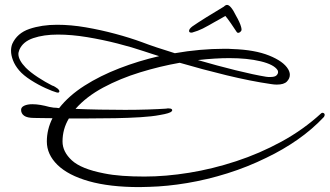

<svg xmlns="http://www.w3.org/2000/svg" viewBox="-20 -651 1344 783"><path d="M549 112Q427 112 342.5 88Q258 64 214.5 21.5Q171 -21 171 -74Q171 -123 194 -169Q171 -169 152 -169.5Q133 -170 120 -170Q91 -170 78.5 -179Q66 -188 66 -203Q66 -214 79 -220Q92 -226 112 -226Q128 -226 145.5 -223Q163 -220 181 -215Q189 -214 199 -212Q204 -212 209.5 -211.5Q215 -211 221 -210Q261 -261 324.5 -301.5Q388 -342 467 -372.5Q546 -403 629 -422Q613 -427 597.5 -432Q582 -437 567 -442Q520 -458 459.5 -473.5Q399 -489 335.5 -499.5Q272 -510 216 -510Q158 -510 115.5 -495.5Q73 -481 59 -448Q58 -444 56.5 -440Q55 -436 55 -431Q55 -406 85 -375Q104 -356 134.5 -336Q165 -316 193 -302Q198 -301 205 -296.5Q212 -292 216 -289Q222 -283 222 -280Q223 -275 217 -273Q216 -273 214.5 -273.5Q213 -274 211 -274Q196 -278 166 -291.5Q136 -305 105.5 -324.5Q75 -344 58 -364Q41 -384 33 -405Q25 -426 25 -444Q25 -459 30 -472Q50 -516 100 -533Q150 -550 213 -550Q269 -550 330 -539.5Q391 -529 450.5 -513Q510 -497 559 -479Q585 -469 619.5 -457.5Q654 -446 693 -434Q744 -443 795 -447.5Q846 -452 892 -452Q902 -452 911 -452Q920 -452 929 -451Q1019 -448 1077.5 -424.5Q1136 -401 1155 -369Q1162 -357 1162 -346Q1162 -331 1150 -318.5Q1138 -306 1109 -306Q1104 -306 1098 -306.5Q1092 -307 1086 -308Q1003 -320 904 -344Q805 -368 713 -395Q633 -381 551.5 -356Q470 -331 401 -294Q332 -257 288 -207Q333 -205 386 -204Q439 -203 490 -203Q540 -203 584.5 -204.5Q629 -206 658 -208Q661 -209 667 -209Q678 -209 681 -205Q684 -201 680 -197Q674 -189 632 -182Q601 -176 553 -173Q505 -170 450 -169Q395 -168 340 -168H261Q235 -125 235 -74Q235 -32 273 3Q311 38 404 56Q438 63 479.5 66Q521 69 569 69Q656 69 751.5 53.5Q847 38 943 6.5Q1039 -25 1128 -73.5Q1217 -122 1290 -189Q1292 -191 1296 -191Q1300 -191 1303 -187Q1304 -186 1304 -182Q1304 -179 1301 -174Q1253 -123 1193.5 -81.5Q1134 -40 1067 -8Q990 30 907 56Q824 82 743 95.5Q662 109 589 111Q579 111 569 111.5Q559 112 549 112ZM1065 -338Q1070 -337 1074 -337Q1078 -337 1082 -337Q1101 -337 1107.5 -343.5Q1114 -350 1114 -357Q1114 -361 1112 -365Q1097 -388 1043 -401Q989 -414 915 -414Q887 -414 854.5 -412Q822 -410 787 -406Q866 -383 941 -364.5Q1016 -346 1065 -338ZM760 -518Q751 -518 751 -525Q751 -533 764 -543Q784 -557 821.5 -580.5Q859 -604 893 -624Q900 -631 906 -631Q921 -631 943 -586Q950 -574 955.5 -562Q961 -550 963 -542Q965 -536 965 -530V-528Q962 -521 955.5 -518Q949 -515 945 -521Q936 -535 921.5 -556Q907 -577 899 -586Q894 -583 887 -579Q880 -575 871 -570Q863 -566 853 -560Q843 -554 832 -548Q804 -532 786 -525.5Q768 -519 763 -518Z"/></svg>

Font: WindSong Medium
Style: Regular
Weight: 500
Designer: Robert E. Leuschke
Foundry: Robert E. Leuschke
Version: Version 1.010; ttfautohint (v1.8.3)